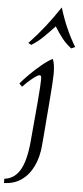

<svg xmlns="http://www.w3.org/2000/svg" viewBox="-91 -768 446 1036"><g transform="rotate(5 131.5 -249.5)"><path d="M-28 235V212Q24 207 55 157.5Q86 108 96 0Q98 -21 101 -57Q104 -93 108 -135.5Q112 -178 115.5 -219.5Q119 -261 121 -293.5Q123 -326 123 -341Q123 -361 114 -361Q104 -361 77 -340Q50 -319 24 -291L8 -307Q26 -329 56 -359Q86 -389 119 -416Q152 -443 176 -455Q182 -442 185 -421.5Q188 -401 188 -376Q188 -358 185.5 -318.5Q183 -279 179 -230Q175 -181 171 -131.5Q167 -82 164 -42.5Q161 -3 159 15Q154 78 130.5 127.5Q107 177 67 205.5Q27 234 -28 235ZM270 -520Q241 -542 219 -570Q197 -598 177 -631Q146 -598 117.5 -570Q89 -542 54 -520L37 -529Q82 -576 122.5 -627.5Q163 -679 199 -734H201Q235 -621 291 -529Z"/></g></svg>

Font: Bona Nova SC
Style: Italic
Weight: 400
Italic angle: -4°
Designer: Mateusz Machalski
Foundry: Capitalics
Version: Version 4.001; ttfautohint (v1.8.4.7-5d5b)